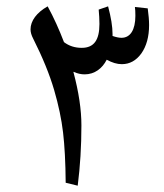

<svg xmlns="http://www.w3.org/2000/svg" viewBox="-20 -588 518 608"><path d="M76.7 -495.1C76.7 -485.8 79.6 -476.1 85 -465.8C115.2 -405.8 137.2 -351.6 151.4 -303.2C165.5 -254.9 174.8 -210 179.7 -168.5C184.6 -127 187.5 -73.7 188 -9.3L226.1 0C233.9 -61.5 237.8 -125 237.8 -190.9C237.8 -240.2 229.5 -296.4 212.4 -360.4H213.4C225.6 -355 236.8 -352.5 248 -352.5C279.8 -352.5 304.2 -371.6 317.9 -398.9C335 -389.6 350.6 -384.8 365.7 -384.8C390.6 -384.8 411.1 -396 427.7 -418.9C443.8 -441.9 452.1 -471.7 452.1 -508.8C452.1 -522.9 450.7 -540.5 447.8 -561.5L407.2 -565.9C408.2 -559.6 408.7 -550.3 408.7 -538.1C408.7 -493.2 392.6 -468.3 364.7 -468.3C356.9 -468.3 347.7 -470.2 336.4 -474.1V-480C336.4 -503.9 331.5 -533.2 322.3 -567.9L292.5 -557.6C293.9 -542.5 294.9 -527.3 294.9 -512.2C294.9 -461.4 277.8 -436.5 238.8 -436.5C217.3 -436.5 198.7 -442.4 182.6 -454.6C167.5 -494.1 150.4 -532.2 130.9 -567.9C96.2 -548.3 76.7 -522 76.7 -495.1Z"/></svg>

Font: Noto Naskh Arabic
Style: Regular
Weight: 400
Designer: Monotype Design Team
Foundry: Monotype Imaging Inc.
Version: Version 1.07